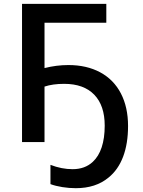

<svg xmlns="http://www.w3.org/2000/svg" viewBox="-20 -734 739 992"><path d="M240.7 217.3V117.7Q298.3 140.1 355 140.1Q418.9 140.1 459.5 102.1Q489.7 74.2 505.4 26.9Q521 -20.5 521 -84.5Q521 -189 466.8 -244.9Q412.6 -300.8 311.5 -300.8Q252.4 -300.8 210 -286.6V0H93.8V-713.9H529.3V-616.7H210V-382.3Q271.5 -397.9 333.5 -397.9Q427.7 -397.9 497.6 -360.4Q567.4 -322.8 604.5 -251.5Q641.6 -180.2 641.6 -83Q641.6 8.3 616 75.9Q590.3 143.6 540.5 183.6Q474.6 238.3 371.6 238.3Q336.9 238.3 302 232.7Q267.1 227.1 240.7 217.3Z"/></svg>

Font: Viking Open Sans Light
Style: Bold
Weight: 600
Foundry: Ascender Corporation
Version: Version 2.001